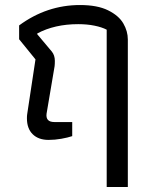

<svg xmlns="http://www.w3.org/2000/svg" viewBox="-20 -546 602 763"><path d="M404 -428Q385 -438 355.5 -444Q326 -450 291 -450Q197 -450 128 -413V-410L186 -341Q198 -326 198 -304Q198 -291 197 -283L165 -94Q161 -61 196 -61H267V-5Q249 1 223.5 5.5Q198 10 173 10Q133 10 110 -12.5Q87 -35 87 -76Q87 -86 88 -92L121 -310L56 -390V-445Q166 -526 298 -526Q367 -526 409.5 -505Q452 -484 470 -453Q488 -422 488 -389V197H404Z"/></svg>

Font: Athiti Medium
Style: Regular
Weight: 500
Designer: CadsonDemak Team
Foundry: CadsonDemak
Version: Version 1.032